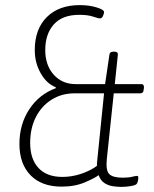

<svg xmlns="http://www.w3.org/2000/svg" viewBox="-20 -725 602 751"><path d="M221 5Q143 5 99.5 -39.5Q56 -84 56 -162Q56 -239 94.5 -297.5Q133 -356 198 -380V-384Q163 -397 139.5 -438Q116 -479 116 -529Q116 -611 163 -658Q210 -705 292 -705Q329 -705 358 -696Q387 -687 387 -678Q387 -671 382.5 -662Q378 -653 372 -653Q364 -653 344 -660Q324 -667 290 -667Q224 -667 190.5 -629.5Q157 -592 157 -529Q157 -470 190 -433Q223 -396 276 -396H391L408 -511Q409 -523 424 -523H427Q442 -523 441 -511L429 -396H533Q544 -396 543 -382L542 -374Q541 -360 529 -360H425L398 -105Q393 -59 407 -44.5Q421 -30 460 -30Q483 -30 496.5 -33.5Q510 -37 516 -37Q521 -37 521 -30Q521 -23 519 -15.5Q517 -8 514 -5Q509 0 491 3Q473 6 454 6Q440 6 422 3.5Q404 1 388.5 -9Q373 -19 366 -40Q352 -29 312.5 -12Q273 5 221 5ZM224 -33Q260 -33 295.5 -44.5Q331 -56 359 -76Q359 -87 361 -104L387 -360H272Q221 -360 181.5 -335Q142 -310 120 -266.5Q98 -223 98 -166Q98 -103 130.5 -68Q163 -33 224 -33Z"/></svg>

Font: Asap Semi Condensed Semi Condensed Thin
Style: Italic
Weight: 100
Width: 4
Italic angle: -6°
Designer: Pablo Cosgaya
Foundry: Omnibus-Type
Version: Version 3.001; ttfautohint (v1.8.4.7-5d5b)